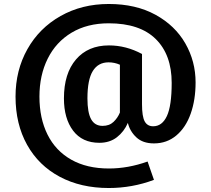

<svg xmlns="http://www.w3.org/2000/svg" viewBox="-20 -726 1060 964"><path d="M962 -312Q962 -225 937.5 -155.5Q913 -86 865.5 -46Q818 -6 753 -6Q697 -6 664.5 -36.5Q632 -67 622 -109Q603 -65 567 -37Q531 -9 479 -9Q393 -9 347 -70Q301 -131 301 -232Q301 -357 361.5 -427.5Q422 -498 527 -498Q613 -498 693 -455V-203Q693 -141 706.5 -116.5Q720 -92 749 -92Q794 -92 818 -143.5Q842 -195 842 -310Q842 -451 762 -530Q682 -609 526 -609Q418 -609 339.5 -562Q261 -515 219.5 -431.5Q178 -348 178 -241Q178 -132 218.5 -50.5Q259 31 337.5 75.5Q416 120 527 120Q623 120 721 85L753 177Q644 218 526 218Q386 218 280 161.5Q174 105 116 1Q58 -103 58 -241Q58 -373 117.5 -479Q177 -585 284 -645.5Q391 -706 526 -706Q662 -706 760.5 -652Q859 -598 910.5 -508Q962 -418 962 -312ZM582 -161V-401Q555 -413 525 -413Q473 -413 446 -369.5Q419 -326 419 -232Q419 -161 437.5 -127.5Q456 -94 495 -94Q529 -94 550 -114Q571 -134 582 -161Z"/></svg>

Font: Fira Sans Medium
Style: Regular
Weight: 500
Designer: bBox Type GmbH & Carrois Corporate GbR & Edenspiekermann AG
Foundry: bBox Type GmbH & Carrois Corporate GbR & Edenspiekermann AG
Version: Version 4.301